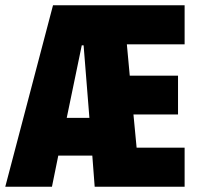

<svg xmlns="http://www.w3.org/2000/svg" viewBox="-38 -708 754 728"><path d="M-18 0 163 -688H662V-540H443L454 -421H637V-274H468L480 -148H662V0H321L312 -118H183L159 0ZM215 -261H301L279 -536H272Z"/></svg>

Font: Saira Condensed Black
Style: Regular
Weight: 900
Width: 3
Designer: Hector Gatti with collaboration of the Omnibus-Type team
Foundry: Omnibus-Type
Version: Version 1.101